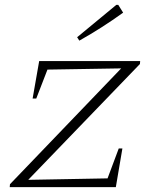

<svg xmlns="http://www.w3.org/2000/svg" viewBox="-20 -769 620 789"><path d="M555 -506 96 -30 422 -36 468 -159H483L456 0H20L21 -12L478 -488L175 -483L129 -364H114L141 -518H556ZM306 -602 297 -616 458 -749H466L486 -717Q443 -686 398.5 -657.5Q354 -629 306 -602Z"/></svg>

Font: Piazzolla SC ExtraLight
Style: Italic
Weight: 200
Italic angle: -11.3°
Designer: Juan Pablo del Peral
Foundry: Huerta Tipografica
Version: Version 1.330